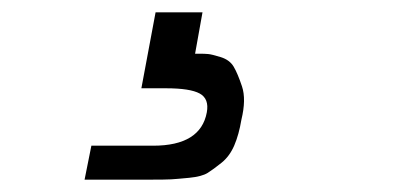

<svg xmlns="http://www.w3.org/2000/svg" viewBox="-20 -41 658 311"><path d="M117 250 128 195H228Q305 195 315 141Q319 119 303.5 110.5Q288 102 249 102H209L232 -21H308L296 46H303H304Q311 46 317 46.5Q323 47 337.5 51.5Q352 56 358.5 67Q365 78 372 99Q379 120 371 153Q367 177 359.5 194.5Q352 212 339 222.5Q326 233 316.5 239Q307 245 286.5 247Q266 249 257 249.5Q248 250 223 250Z"/></svg>

Font: Hermit LightItalic
Style: Regular
Weight: 300
Italic angle: -10°
Designer: Pablo Caro
Version: Version 2.000;PS 002.000;hotconv 1.0.88;makeotf.lib2.5.64775